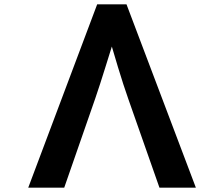

<svg xmlns="http://www.w3.org/2000/svg" viewBox="-20 -818 1040 891"><path d="M576 -357 720 53H889L567 -798H431L111 53H278L422 -361C448 -435 496 -594 499 -602C501 -594 548 -434 576 -357Z"/></svg>

Font: LINE Seed JP App_OTF Bold
Style: Regular
Weight: 700
Designer: LINE & Fontrix & Fontworks
Version: Version 1.009